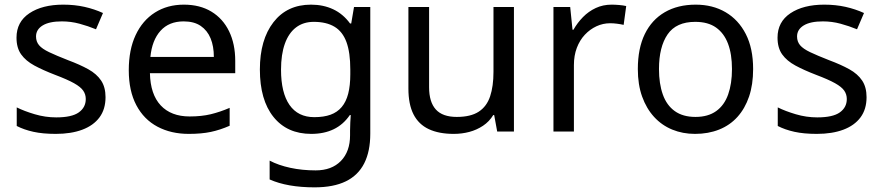

<svg xmlns="http://www.w3.org/2000/svg" viewBox="-20 -566 3793 826"><path d="M434 -148Q434 -96 408 -61Q382 -26 334 -8Q286 10 220 10Q164 10 123.5 1Q83 -8 52 -24V-104Q84 -88 129.5 -74.5Q175 -61 222 -61Q289 -61 319 -82.5Q349 -104 349 -140Q349 -160 338 -176Q327 -192 298.5 -208Q270 -224 217 -244Q165 -264 128 -284Q91 -304 71 -332Q51 -360 51 -404Q51 -472 106.5 -509Q162 -546 252 -546Q301 -546 343.5 -536.5Q386 -527 423 -510L393 -440Q359 -454 322 -464Q285 -474 246 -474Q192 -474 163.5 -456.5Q135 -439 135 -409Q135 -387 148 -371.5Q161 -356 191.5 -341.5Q222 -327 273 -307Q324 -288 360 -268Q396 -248 415 -219.5Q434 -191 434 -148Z M771 -546Q840 -546 889.5 -516Q939 -486 965.5 -431.5Q992 -377 992 -304V-251H625Q627 -160 671.5 -112.5Q716 -65 796 -65Q847 -65 886.5 -74.5Q926 -84 968 -102V-25Q927 -7 887 1.5Q847 10 792 10Q716 10 657.5 -21Q599 -52 566.5 -113.5Q534 -175 534 -264Q534 -352 563.5 -415Q593 -478 646.5 -512Q700 -546 771 -546ZM770 -474Q707 -474 670.5 -433.5Q634 -393 627 -321H900Q900 -367 886 -401Q872 -435 843.5 -454.5Q815 -474 770 -474Z M1318 -546Q1371 -546 1413.5 -526Q1456 -506 1486 -465H1491L1503 -536H1573V9Q1573 85 1547 136.5Q1521 188 1468 214Q1415 240 1333 240Q1275 240 1226.5 231.5Q1178 223 1140 206V125Q1178 145 1229 156Q1280 167 1338 167Q1407 167 1446.5 126.5Q1486 86 1486 16V-5Q1486 -17 1487 -39.5Q1488 -62 1489 -71H1485Q1457 -30 1415.5 -10Q1374 10 1319 10Q1215 10 1156.5 -63Q1098 -136 1098 -267Q1098 -395 1156.5 -470.5Q1215 -546 1318 -546ZM1330 -472Q1285 -472 1253.5 -448Q1222 -424 1205.5 -378Q1189 -332 1189 -266Q1189 -167 1225.5 -114.5Q1262 -62 1332 -62Q1373 -62 1402 -72.5Q1431 -83 1450 -105.5Q1469 -128 1478 -163Q1487 -198 1487 -246V-267Q1487 -340 1470.5 -385Q1454 -430 1419 -451Q1384 -472 1330 -472Z M2191 -536V0H2119L2106 -71H2102Q2085 -43 2058 -25Q2031 -7 1999 1.5Q1967 10 1932 10Q1868 10 1824.5 -10.5Q1781 -31 1759 -74Q1737 -117 1737 -185V-536H1826V-191Q1826 -127 1855 -95Q1884 -63 1945 -63Q2005 -63 2039.5 -85.5Q2074 -108 2088.5 -151.5Q2103 -195 2103 -257V-536Z M2611 -546Q2626 -546 2643.5 -544.5Q2661 -543 2674 -540L2663 -459Q2650 -462 2634.5 -464Q2619 -466 2605 -466Q2574 -466 2546 -453Q2518 -440 2496 -416.5Q2474 -393 2461.5 -360Q2449 -327 2449 -286V0H2361V-536H2433L2443 -438H2447Q2464 -468 2488 -492.5Q2512 -517 2543 -531.5Q2574 -546 2611 -546Z M3220 -269Q3220 -202 3202.5 -150.5Q3185 -99 3152.5 -63Q3120 -27 3073.5 -8.5Q3027 10 2970 10Q2917 10 2872 -8.5Q2827 -27 2794 -63Q2761 -99 2742.5 -150.5Q2724 -202 2724 -269Q2724 -358 2754 -419.5Q2784 -481 2840 -513.5Q2896 -546 2973 -546Q3046 -546 3101.5 -513.5Q3157 -481 3188.5 -419.5Q3220 -358 3220 -269ZM2815 -269Q2815 -206 2831.5 -159.5Q2848 -113 2883 -88Q2918 -63 2972 -63Q3026 -63 3061 -88Q3096 -113 3112.5 -159.5Q3129 -206 3129 -269Q3129 -333 3112 -378Q3095 -423 3060.5 -447.5Q3026 -472 2971 -472Q2889 -472 2852 -418Q2815 -364 2815 -269Z M3708 -148Q3708 -96 3682 -61Q3656 -26 3608 -8Q3560 10 3494 10Q3438 10 3397.5 1Q3357 -8 3326 -24V-104Q3358 -88 3403.5 -74.5Q3449 -61 3496 -61Q3563 -61 3593 -82.5Q3623 -104 3623 -140Q3623 -160 3612 -176Q3601 -192 3572.5 -208Q3544 -224 3491 -244Q3439 -264 3402 -284Q3365 -304 3345 -332Q3325 -360 3325 -404Q3325 -472 3380.5 -509Q3436 -546 3526 -546Q3575 -546 3617.5 -536.5Q3660 -527 3697 -510L3667 -440Q3633 -454 3596 -464Q3559 -474 3520 -474Q3466 -474 3437.5 -456.5Q3409 -439 3409 -409Q3409 -387 3422 -371.5Q3435 -356 3465.5 -341.5Q3496 -327 3547 -307Q3598 -288 3634 -268Q3670 -248 3689 -219.5Q3708 -191 3708 -148Z"/></svg>

Font: Noto Sans Sinhala
Style: Regular
Weight: 400
Designer: Jelle Bosma - Monotype Design Team
Foundry: Monotype Imaging Inc.
Version: Version 2.006